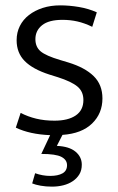

<svg xmlns="http://www.w3.org/2000/svg" viewBox="-20 -496 441 716"><path d="M324 -396Q295 -410 268.5 -416Q242 -422 213 -422Q162 -422 137 -402Q112 -382 112 -350Q112 -321 131.5 -304.5Q151 -288 205 -272L235 -263Q297 -244 329.5 -212Q362 -180 362 -129Q362 -73 323.5 -35.5Q285 2 213 7L192 48Q238 50 261.5 69.5Q285 89 285 118Q285 139 276 154Q267 169 251.5 179.5Q236 190 216 195Q196 200 174 200Q151 200 131.5 196.5Q112 193 100 188L111 150Q139 160 167 160Q196 160 213 150.5Q230 141 230 120Q230 100 209 89Q188 78 134 78L167 8Q91 5 39 -20L57 -75Q84 -61 115 -53.5Q146 -46 183 -46Q234 -46 262.5 -65.5Q291 -85 291 -123Q291 -155 268.5 -173.5Q246 -192 196 -208L164 -218Q102 -238 72 -268.5Q42 -299 42 -346Q42 -375 54 -399Q66 -423 88 -440Q110 -457 139.5 -466.5Q169 -476 205 -476Q238 -476 274 -470Q310 -464 341 -450Z"/></svg>

Font: Mukta Mahee Light
Style: Regular
Weight: 300
Designer: Shuchita Grover, Noopur Datye, Girish Dalvi, Yashodeep Gholap
Foundry: Ek Type
Version: Version 2.538;PS 1.000;hotconv 16.6.51;makeotf.lib2.5.65220;